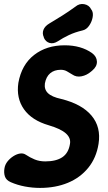

<svg xmlns="http://www.w3.org/2000/svg" viewBox="-45 -905 528 941"><path d="M438 -200Q427 -131 387.5 -82.5Q348 -34 287.5 -9Q227 16 151 16Q114 16 77 9Q40 2 8 -12Q-15 -22 -21 -40.5Q-27 -59 -23 -81Q-20 -99 -8 -114Q4 -129 20.5 -139.5Q37 -150 53 -152.5Q69 -155 81 -147Q102 -133 125 -123.5Q148 -114 177 -114Q230 -114 260.5 -134.5Q291 -155 298 -200Q303 -229 277.5 -251.5Q252 -274 194 -291Q111 -315 72.5 -369.5Q34 -424 45 -499Q61 -588 122 -635.5Q183 -683 272 -683Q352 -683 406 -645Q429 -628 430 -603.5Q431 -579 407 -559L401 -554Q380 -536 354.5 -531Q329 -526 309 -540Q296 -548 283 -555.5Q270 -563 253 -563Q221 -563 201 -546Q181 -529 175 -496Q171 -467 190 -448.5Q209 -430 255 -420Q356 -395 403.5 -338.5Q451 -282 438 -200ZM239 -703Q217 -689 198 -694.5Q179 -700 170 -720V-722Q161 -741 168 -759Q175 -777 197 -790Q229 -809 260 -828.5Q291 -848 324 -872Q344 -889 368 -884.5Q392 -880 402 -859L406 -853Q413 -839 408.5 -817.5Q404 -796 391 -778Q378 -760 360 -756Q322 -747 292.5 -733Q263 -719 239 -703Z"/></svg>

Font: Winky Sans SemiBold
Style: Italic
Weight: 600
Italic angle: -8.97852°
Designer: Simon Atzbach
Foundry: typofactur
Version: Version 1.205